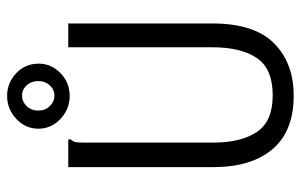

<svg xmlns="http://www.w3.org/2000/svg" viewBox="-173 -662 846 540"><g transform="rotate(-90 250.0 -392.0)"><path d="M251 11Q151 11 100.5 -48.5Q50 -108 50 -215V-623H128V-616Q122 -610 120.5 -603Q119 -596 119 -579V-214Q119 -138 148.5 -93Q178 -48 252 -48Q327 -48 357 -93Q387 -138 387 -217V-623H454V-218Q454 -100 398.5 -44.5Q343 11 251 11ZM250 -619Q213 -619 185.5 -645Q158 -671 158 -707Q158 -743 185.5 -769Q213 -795 250 -795Q287 -795 314 -769.5Q341 -744 341 -706Q341 -671 314.5 -645Q288 -619 250 -619ZM251 -662Q268 -662 280 -675Q292 -688 292 -707Q292 -727 280 -740Q268 -753 251 -753Q234 -753 221.5 -740Q209 -727 209 -707Q209 -688 221.5 -675Q234 -662 251 -662Z"/></g></svg>

Font: Ligconsolata
Style: Regular
Weight: 400
Monospace: yes
Designer: Raph Levien, Cyreal, Brenton Simpson
Foundry: Raph Levien, Cyreal, Google
Version: Version 3.001; ttfautohint (v1.8.2.53-6de2)